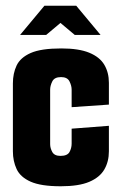

<svg xmlns="http://www.w3.org/2000/svg" viewBox="-20 -645 421 670"><path d="M192 5Q123 5 87 -11Q51 -27 38 -55Q25 -83 25 -117V-354Q25 -389 38 -416.5Q51 -444 87 -460Q123 -476 194 -476Q255 -476 291.5 -461Q328 -446 344 -419Q360 -392 360 -356V-280L230 -271V-332Q230 -346 222.5 -361Q215 -376 193 -376Q170 -376 162.5 -361Q155 -346 155 -332V-142Q155 -128 162.5 -114.5Q170 -101 191 -101Q215 -101 222.5 -114.5Q230 -128 230 -144V-196L360 -206V-117Q360 -81 344 -53.5Q328 -26 291.5 -10.5Q255 5 192 5ZM50 -523 135 -625H246L331 -523H241L191 -565L141 -523Z"/></svg>

Font: Smooch Sans Thin ExtraBold
Style: Regular
Weight: 800
Version: Version 1.010